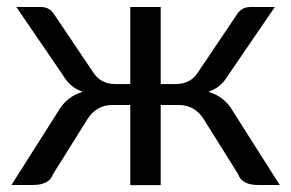

<svg xmlns="http://www.w3.org/2000/svg" viewBox="-20 -526 828 546"><path d="M437 0.5H350.5V-227.5H300Q255 -227.5 229.5 -188.5L131 -31Q120 0 74 0H12.5L145.5 -209.5Q169.5 -251.5 215.5 -265Q179.5 -276.5 158.5 -313L26.5 -506H96.5Q123 -506 136.5 -481.5L244.5 -321Q266 -287 307 -287H350.5V-506H437V-287H479.5Q522.5 -287 543.5 -321L651.5 -481.5Q665.5 -506 691.5 -506H761.5L629.5 -313Q608.5 -276.5 572.5 -265Q618.5 -251.5 642.5 -209.5L775.5 0H713.5Q667.5 0 657 -31L558.5 -188.5Q533 -227.5 488 -227.5H437Z"/></svg>

Font: Verano Sans
Style: Regular
Weight: 400
Designer: Lukasz Dziedzic with Adam Twardoch and Botio Nikoltchev
Foundry: tyPoland Lukasz Dziedzic
Version: Version 3.001;December 28, 2019;FontCreator 12.0.0.2547 64-b